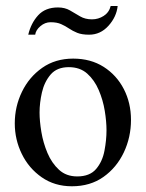

<svg xmlns="http://www.w3.org/2000/svg" viewBox="-20 -614 492 647"><path d="M421.4 -210Q421.4 -151.4 397.2 -100.3Q373 -49.3 328.6 -17.8Q284.2 13.7 222.2 13.7Q164.1 13.7 120.6 -16.6Q77.1 -46.9 53.5 -95.2Q29.8 -143.6 29.8 -198.2Q29.8 -254.9 54 -304.7Q78.1 -354.5 122.3 -385.5Q166.5 -416.5 226.6 -416.5Q285.6 -416.5 329.3 -388.7Q373 -360.8 397.2 -314Q421.4 -267.1 421.4 -210ZM338.9 -175.3Q338.9 -204.6 333 -240.7Q327.1 -276.9 312.7 -310.5Q298.3 -344.2 273.9 -366Q249.5 -387.7 211.9 -387.7Q171.9 -387.7 150.6 -362.8Q129.4 -337.9 121.3 -302.5Q113.3 -267.1 113.3 -234.9Q113.3 -206.1 119.4 -169.4Q125.5 -132.8 139.9 -98.6Q154.3 -64.5 178.7 -42Q203.1 -19.5 240.2 -19.5Q282.7 -19.5 304 -44.7Q325.2 -69.8 332 -106Q338.9 -142.1 338.9 -175.3ZM376.5 -593.8Q372.6 -557.1 345.5 -527.1Q318.4 -497.1 280.3 -497.1Q255.9 -497.1 240.2 -503.4Q224.6 -509.8 212.4 -518.1Q200.2 -526.4 186 -532.7Q171.9 -539.1 150.4 -539.1Q131.8 -539.1 116.2 -525.9Q100.6 -512.7 98.6 -497.1H75.2Q84.5 -536.1 108.6 -562.5Q132.8 -588.9 175.3 -588.9Q198.7 -588.9 215.8 -578.9Q232.9 -568.8 250 -558.8Q267.1 -548.8 290 -548.8Q311.5 -548.8 329.6 -560.5Q347.7 -572.3 353 -593.8Z"/></svg>

Font: Scheherazade New
Style: Regular
Weight: 400
Designer: SIL International
Foundry: SIL International
Version: Version 4.000